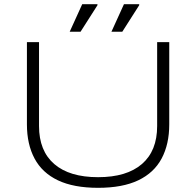

<svg xmlns="http://www.w3.org/2000/svg" viewBox="-20 -888 940 920"><path d="M450 12Q333 12 257.5 -24Q182 -60 145.5 -128.5Q109 -197 109 -292V-686H167V-284Q167 -165 240 -102Q313 -39 450 -39Q587 -39 660 -102Q733 -165 733 -284V-686H791V-292Q791 -197 754.5 -128.5Q718 -60 642.5 -24Q567 12 450 12ZM514 -736 574 -868H647V-863L566 -736ZM314 -736 374 -868H447V-863L366 -736Z"/></svg>

Font: Archivo Expanded Thin
Style: Regular
Weight: 250
Width: 7
Designer: Hector Gatti
Foundry: Omnibus-Type
Version: Version 2.001